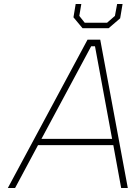

<svg xmlns="http://www.w3.org/2000/svg" viewBox="-20 -934 673 954"><path d="M390 -794 345 -848 356 -914H384L374 -855L401 -821H512L551 -855L562 -914H589L577 -843L520 -794ZM19 0 415 -737H478L615 0H582L543 -213H169L55 0ZM186 -244H537L452 -704H433Z"/></svg>

Font: Tomorrow ExtraLight
Style: Italic
Weight: 275
Italic angle: -10°
Designer: Tony de Marco, Monica Rizzolli
Foundry: Just in Type
Version: Version 2.002